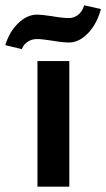

<svg xmlns="http://www.w3.org/2000/svg" viewBox="-56 -703 400 723"><path d="M-36 -533Q-21 -583 12.5 -615.5Q46 -648 84 -648Q100 -648 140 -642Q179 -635 204 -635Q223 -635 238.5 -647.5Q254 -660 261 -683L324 -669Q309 -613 275.5 -578Q242 -543 204 -543Q186 -543 165.5 -546Q145 -549 139 -550Q101 -556 84 -556Q64 -556 48.5 -546Q33 -536 26 -518ZM85 -473H205V0H85Z"/></svg>

Font: Ysabeau SC
Style: Bold
Weight: 700
Designer: Christian Thalmann (Catharsis Fonts)
Version: Version 0.003